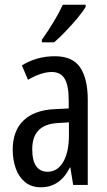

<svg xmlns="http://www.w3.org/2000/svg" viewBox="-20 -786 456 816"><path d="M213 -547Q289 -547 321 -499Q353 -451 353 -362V0H291L279 -74H277Q235 10 154 10Q113 10 86 -12.5Q59 -35 46.5 -71.5Q34 -108 34 -150Q34 -230 80 -274Q126 -318 211 -322L272 -325V-360Q272 -422 255 -451Q238 -480 200 -480Q156 -480 99 -447L73 -508Q136 -547 213 -547ZM225 -263Q117 -257 117 -152Q117 -103 134 -79.5Q151 -56 182 -56Q224 -56 248.5 -97.5Q273 -139 273 -212V-266ZM344 -757Q332 -736 308 -707.5Q284 -679 257.5 -651.5Q231 -624 210 -606H158V-617Q216 -699 247 -766H344Z"/></svg>

Font: Noto Sans Lao ExtraCondensed
Style: Regular
Weight: 400
Width: 2
Designer: Monotype Design Team
Foundry: Monotype Imaging Inc.
Version: Version 2.003; ttfautohint (v1.8.4.7-5d5b)